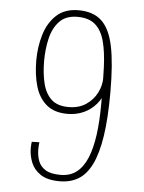

<svg xmlns="http://www.w3.org/2000/svg" viewBox="-52 -755 605 807"><g transform="rotate(5 250.5 -351.5)"><path d="M230 10Q178 10 149 -9.5Q120 -29 108.5 -58.5Q97 -88 97 -118Q97 -125 97.5 -131.5Q98 -138 99 -145L131 -146Q130 -139 129.5 -131Q129 -123 129 -116Q129 -89 137.5 -66.5Q146 -44 168 -30.5Q190 -17 231 -17Q271 -17 298.5 -38Q326 -59 343 -99.5Q360 -140 368 -198.5Q376 -257 376 -333Q376 -417 373.5 -482.5Q371 -548 359 -593Q347 -638 320 -661.5Q293 -685 245 -685Q196 -685 169 -656.5Q142 -628 131.5 -583Q121 -538 121 -488Q121 -437 131 -395Q141 -353 166.5 -328.5Q192 -304 240 -304Q283 -304 313 -324Q343 -344 359 -375Q375 -406 375 -440L390 -389Q381 -355 359 -329Q337 -303 306 -289Q275 -275 238 -275Q182 -275 149 -303Q116 -331 102 -379Q88 -427 88 -487Q88 -545 103.5 -596.5Q119 -648 154 -680.5Q189 -713 247 -713Q309 -713 344.5 -680Q380 -647 395 -574.5Q410 -502 410 -382Q410 -271 398.5 -196Q387 -121 364.5 -75.5Q342 -30 308.5 -10Q275 10 230 10Z"/></g></svg>

Font: Truculenta Thin
Style: Regular
Weight: 250
Version: Version 1.002